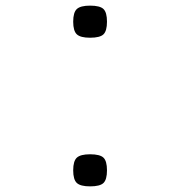

<svg xmlns="http://www.w3.org/2000/svg" viewBox="-20 -648 640 682"><path d="M300 -514Q266 -514 253 -526Q240 -538 240 -571Q240 -604 253 -616Q266 -628 300 -628Q335 -628 347.5 -616Q360 -604 360 -571Q360 -538 347.5 -526Q335 -514 300 -514ZM300 14Q266 14 253 2Q240 -10 240 -43Q240 -76 253 -88Q266 -100 300 -100Q335 -100 347.5 -88Q360 -76 360 -43Q360 -10 347.5 2Q335 14 300 14Z"/></svg>

Font: Victor Mono Thin Thin
Style: Regular
Weight: 250
Monospace: yes
Version: Version 1.561;gftools[0.9.30]